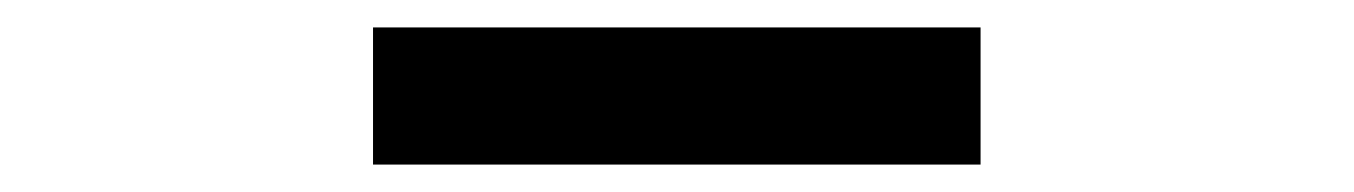

<svg xmlns="http://www.w3.org/2000/svg" viewBox="-20 -420 987 140"><path d="M252 -400V-300H695V-400Z"/></svg>

Font: Melete
Style: Regular
Weight: 400
Width: 6
Designer: Sora Sagano
Foundry: DOT COLON
Version: Version 0.200;FEAKit 1.0